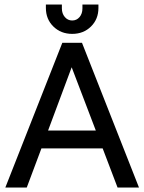

<svg xmlns="http://www.w3.org/2000/svg" viewBox="-20 -842 648 862"><path d="M3.9 0 259.8 -649.9H348.1L604 0H507.8L440.9 -175.8H166L100.1 0ZM186 -806.2V-821.8H257.8V-804.2Q257.8 -781.2 271 -765.6Q284.2 -750 304.2 -750Q324.2 -750 337.2 -765.4Q350.1 -780.8 350.1 -804.2V-821.8H421.9V-806.2Q421.9 -755.9 388.4 -722.9Q355 -689.9 304.2 -689.9Q253.4 -689.9 219.7 -722.9Q186 -755.9 186 -806.2ZM195.8 -255.9H410.2L301.8 -540Z"/></svg>

Font: Apfel Grotezk
Style: Regular
Weight: 400
Designer: Luigi Gorlero
Foundry: © 2023, Luigi Gorlero & Collletttivo
Version: Version 2.000;Glyphs 3.2 (3217)